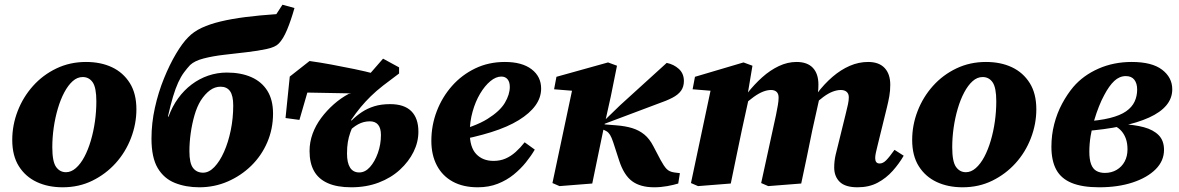

<svg xmlns="http://www.w3.org/2000/svg" viewBox="-20 -779 5005 815"><path d="M246 16Q184 16 136 -6.5Q88 -29 60 -73.5Q32 -118 32 -185Q32 -248 55 -307.5Q78 -367 120 -414Q162 -461 219.5 -488.5Q277 -516 345 -516Q408 -516 455.5 -493.5Q503 -471 531 -426.5Q559 -382 559 -315Q559 -253 536 -193Q513 -133 471 -86.5Q429 -40 372 -12Q315 16 246 16ZM260 -48Q282 -48 302 -65.5Q322 -83 338 -113Q354 -143 365.5 -182Q377 -221 383 -263.5Q389 -306 389 -349Q389 -407 373.5 -429.5Q358 -452 331 -452Q308 -452 288.5 -434.5Q269 -417 253 -387Q237 -357 225.5 -318Q214 -279 208 -237Q202 -195 202 -154Q202 -93 218 -70.5Q234 -48 260 -48Z M826 16Q769 16 722.5 -2.5Q676 -21 649.5 -65.5Q623 -110 623 -191Q623 -256 637.5 -321.5Q652 -387 676 -446Q700 -505 727 -550.5Q754 -596 779 -621Q802 -645 836.5 -661Q871 -677 917 -688Q963 -699 1021.5 -706.5Q1080 -714 1153 -719L1179 -759L1230 -745Q1215 -692 1198.5 -652.5Q1182 -613 1163 -594Q1149 -579 1112 -571Q1075 -563 1027.5 -557.5Q980 -552 932 -546.5Q884 -541 845 -531Q806 -521 787 -503Q774 -489 761 -471.5Q748 -454 736.5 -429Q725 -404 714.5 -369Q704 -334 693 -285L695 -283Q711 -327 736 -361.5Q761 -396 793.5 -420.5Q826 -445 864 -458Q902 -471 943 -471Q1003 -471 1047 -451.5Q1091 -432 1115 -393.5Q1139 -355 1139 -297Q1139 -232 1114.5 -175Q1090 -118 1046.5 -75.5Q1003 -33 946.5 -8.5Q890 16 826 16ZM842 -46Q867 -46 890 -70Q913 -94 931 -134.5Q949 -175 959.5 -226Q970 -277 970 -331Q970 -373 956.5 -392Q943 -411 916 -411Q892 -411 871 -395.5Q850 -380 832 -352Q816 -326 805.5 -289.5Q795 -253 789.5 -213.5Q784 -174 784 -137Q784 -86 799.5 -66Q815 -46 842 -46Z M1251 -270 1192 -278 1210 -454 1294 -520Q1338 -514 1386.5 -505Q1435 -496 1483.5 -486Q1532 -476 1573 -465L1504 -382L1233 -387L1302 -446ZM1471 16Q1411 16 1371.5 -1.5Q1332 -19 1313 -53Q1294 -87 1294 -138Q1294 -176 1307 -211.5Q1320 -247 1343.5 -278.5Q1367 -310 1397 -336.5Q1427 -363 1461 -381L1508 -388L1517 -428L1606 -530L1674 -493V-467Q1636 -439 1606.5 -416Q1577 -393 1554 -370.5Q1531 -348 1511 -324Q1491 -300 1470 -269L1484 -258Q1474 -236 1467 -216.5Q1460 -197 1456.5 -176Q1453 -155 1453 -127Q1453 -88 1466 -67.5Q1479 -47 1505 -47Q1530 -47 1550.5 -70Q1571 -93 1584 -129.5Q1597 -166 1597 -206Q1597 -235 1585 -249.5Q1573 -264 1550 -264Q1523 -264 1499.5 -251Q1476 -238 1453 -213L1443 -272L1472 -267Q1493 -288 1516.5 -303.5Q1540 -319 1569 -328Q1598 -337 1636 -337Q1696 -337 1726 -307Q1756 -277 1756 -220Q1756 -176 1735.5 -134.5Q1715 -93 1677.5 -58.5Q1640 -24 1587.5 -4Q1535 16 1471 16Z M2008 16Q1946 16 1902 -8Q1858 -32 1834.5 -76.5Q1811 -121 1811 -181Q1811 -247 1834 -307Q1857 -367 1898.5 -414Q1940 -461 1997 -488.5Q2054 -516 2123 -516Q2196 -516 2236.5 -485Q2277 -454 2277 -403Q2277 -365 2253 -331.5Q2229 -298 2182 -269Q2135 -240 2065 -218Q1995 -196 1901 -179L1900 -218Q1996 -241 2049 -274Q2102 -307 2123 -342.5Q2144 -378 2144 -410Q2144 -431 2134.5 -442.5Q2125 -454 2108 -454Q2085 -454 2061.5 -434.5Q2038 -415 2018 -381.5Q1998 -348 1986 -305Q1974 -262 1974 -216Q1974 -154 2001.5 -125Q2029 -96 2075 -96Q2103 -96 2126 -106Q2149 -116 2169 -134Q2189 -152 2207 -175L2250 -144Q2235 -118 2212.5 -90Q2190 -62 2160.5 -38Q2131 -14 2093 1Q2055 16 2008 16Z M2355 11 2325 -2 2414 -422 2469 -389 2332 -400 2342 -453 2561 -514 2599 -500 2573 -371 2541 -227Q2529 -171 2517.5 -114Q2506 -57 2494 0ZM2859 0Q2840 6 2812.5 11Q2785 16 2757 16Q2698 16 2663 -10Q2628 -36 2608 -98L2583 -175Q2576 -196 2569.5 -206.5Q2563 -217 2554.5 -222Q2546 -227 2534 -231L2525 -234V-270H2548L2612 -332L2810 -512Q2840 -506 2861.5 -486.5Q2883 -467 2883 -435Q2883 -411 2871 -394Q2859 -377 2834 -364Q2809 -351 2771 -338L2545 -253L2546 -251L2596 -247Q2635 -244 2664 -235Q2693 -226 2715 -208Q2737 -190 2753 -159L2784 -100Q2798 -74 2809.5 -62Q2821 -50 2842 -47L2866 -44Z M2943 11 2913 -2 3002 -422 3057 -389 2920 -400 2930 -453 3136 -514 3174 -500 3151 -363 3159 -364 3129 -227Q3117 -171 3105.5 -114Q3094 -57 3082 0ZM3241 11 3211 -2 3274 -291Q3279 -316 3282 -333.5Q3285 -351 3285 -365Q3285 -381 3276.5 -389Q3268 -397 3253 -397Q3237 -397 3219 -390Q3201 -383 3180 -368Q3159 -353 3134 -330L3130 -383H3152Q3182 -421 3215.5 -451Q3249 -481 3286 -498.5Q3323 -516 3361 -516Q3407 -516 3430.5 -491Q3454 -466 3454 -420Q3454 -399 3452 -387Q3450 -375 3447 -361H3458L3428 -226Q3417 -170 3405 -113.5Q3393 -57 3381 0ZM3620 16Q3568 16 3544.5 -7Q3521 -30 3521 -68Q3521 -95 3527 -121.5Q3533 -148 3539 -170L3570 -296Q3576 -320 3579.5 -336.5Q3583 -353 3583 -366Q3583 -381 3574 -389Q3565 -397 3549 -397Q3533 -397 3514.5 -390Q3496 -383 3475 -367.5Q3454 -352 3429 -328L3425 -382H3448Q3479 -423 3514 -453Q3549 -483 3587 -499.5Q3625 -516 3665 -516Q3711 -516 3735 -490.5Q3759 -465 3759 -419Q3759 -394 3755 -371Q3751 -348 3745 -324L3705 -161Q3701 -145 3698 -131.5Q3695 -118 3695 -108Q3695 -97 3699.5 -91Q3704 -85 3714 -85Q3728 -85 3741.5 -98.5Q3755 -112 3777 -143L3816 -118Q3797 -85 3769.5 -54Q3742 -23 3705.5 -3.5Q3669 16 3620 16Z M4066 16Q4004 16 3956 -6.5Q3908 -29 3880 -73.5Q3852 -118 3852 -185Q3852 -248 3875 -307.5Q3898 -367 3940 -414Q3982 -461 4039.5 -488.5Q4097 -516 4165 -516Q4228 -516 4275.5 -493.5Q4323 -471 4351 -426.5Q4379 -382 4379 -315Q4379 -253 4356 -193Q4333 -133 4291 -86.5Q4249 -40 4192 -12Q4135 16 4066 16ZM4080 -48Q4102 -48 4122 -65.5Q4142 -83 4158 -113Q4174 -143 4185.5 -182Q4197 -221 4203 -263.5Q4209 -306 4209 -349Q4209 -407 4193.5 -429.5Q4178 -452 4151 -452Q4128 -452 4108.5 -434.5Q4089 -417 4073 -387Q4057 -357 4045.5 -318Q4034 -279 4028 -237Q4022 -195 4022 -154Q4022 -93 4038 -70.5Q4054 -48 4080 -48Z M4646 16Q4574 16 4529 -2.5Q4484 -21 4463.5 -59Q4443 -97 4443 -156Q4443 -206 4455 -252.5Q4467 -299 4488.5 -339Q4510 -379 4536 -410Q4578 -459 4642.5 -487.5Q4707 -516 4784 -516Q4870 -516 4913 -483Q4956 -450 4956 -400Q4956 -362 4931 -332Q4906 -302 4857.5 -280Q4809 -258 4739.5 -243.5Q4670 -229 4580 -222V-263Q4647 -267 4691 -278Q4735 -289 4760 -306.5Q4785 -324 4796 -347.5Q4807 -371 4807 -399Q4807 -425 4795 -440.5Q4783 -456 4759 -456Q4732 -456 4710 -435.5Q4688 -415 4667 -375Q4656 -355 4645 -327.5Q4634 -300 4624.5 -268Q4615 -236 4609.5 -202Q4604 -168 4604 -135Q4604 -102 4611.5 -82Q4619 -62 4634 -53.5Q4649 -45 4670 -45Q4698 -45 4720 -58Q4742 -71 4754 -93.5Q4766 -116 4766 -145Q4766 -170 4759.5 -189Q4753 -208 4741 -222Q4729 -236 4711 -245L4737 -267L4740 -252Q4795 -250 4835.5 -239Q4876 -228 4898.5 -205Q4921 -182 4921 -143Q4921 -96 4885.5 -60.5Q4850 -25 4788 -4.5Q4726 16 4646 16Z"/></svg>

Font: Source Serif 4 ExtraBold
Style: Italic
Weight: 800
Italic angle: -12°
Designer: Frank Grießhammer
Foundry: Adobe Systems Incorporated
Version: Version 4.004;hotconv 1.0.116;makeotfexe 2.5.65601